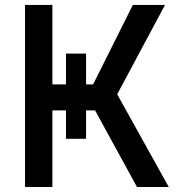

<svg xmlns="http://www.w3.org/2000/svg" viewBox="-20 -747 715 767"><path d="M654.1 0H527.3L359.7 -306.1H323.9V-192.5H243.6V-306.1H189.3V0H79.9V-727.3H189.3V-409.8H243.6V-533H323.9V-409.8H351.9L510.7 -727.3H639.2L448.2 -370.4Z"/></svg>

Font: Linik Sans Medium
Style: Regular
Weight: 500
Designer: Rasmus Andersson (font), Cristiano Sobral (main changes)
Foundry: rsms
Version: Version 3.018;June 1, 2022;FontCreator 14.0.0.2814 64-bit; t